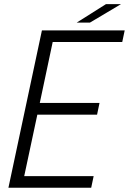

<svg xmlns="http://www.w3.org/2000/svg" viewBox="-20 -880 604 900"><path d="M419 -54.5 407.5 0H19.5L176.5 -737.5H564.5L553 -683H227L166.5 -397.5H446.5L435 -342.5H155L93.5 -54.5ZM339.5 -774 476.5 -860.5H547L401.5 -774Z"/></svg>

Font: Epilogue Light
Style: Italic
Weight: 300
Italic angle: -12°
Designer: Tyler Finck
Foundry: Etcetera Type Co
Version: Version 2.111; ttfautohint (v1.8.3)